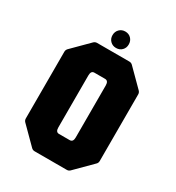

<svg xmlns="http://www.w3.org/2000/svg" viewBox="-188 -909 938 1023"><g transform="rotate(30 281.0 -397.0)"><path d="M181.5 0Q170 0 161.5 -8.5L61.5 -108.5Q53.5 -116.5 53.5 -128.5V-538.5Q53.5 -550 61.5 -558.5L161.5 -658.5Q170 -666.5 181.5 -666.5H379.5Q391.5 -666.5 399.5 -658.5L499.5 -558.5Q508 -550 508 -538.5V-128.5Q508 -116.5 499.5 -108.5L399.5 -8.5Q391.5 0 379.5 0ZM248 -145H313.5Q334.5 -145 334.5 -173V-493.5Q334.5 -522 313.5 -522H248Q227.5 -522 227.5 -493.5V-173Q227.5 -145 248 -145ZM281.5 -693.5Q260 -693.5 245.8 -707.8Q231.5 -722 231.5 -743.5Q231.5 -765.5 245.8 -780Q260 -794.5 281.5 -794.5Q303.5 -794.5 317.5 -780Q331.5 -765.5 331.5 -743.5Q331.5 -722 317.5 -707.8Q303.5 -693.5 281.5 -693.5Z"/></g></svg>

Font: Jaro 24pt
Style: Regular
Weight: 400
Designer: Agyei Archer, Celine Hurka, Mirko Velimirović
Version: Version 1.000